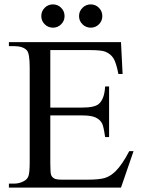

<svg xmlns="http://www.w3.org/2000/svg" viewBox="-20 -854 651 874"><path d="M209 -626V-364.3H354.5Q411.1 -364.3 430.2 -381.3Q455.6 -403.8 458.5 -460.4H476.6V-230H458.5Q451.7 -278.3 444.8 -292Q436 -309.1 416 -318.8Q396 -328.6 354.5 -328.6H209V-110.4Q209 -66.4 212.9 -56.9Q216.8 -47.4 226.6 -41.7Q236.3 -36.1 263.7 -36.1H376Q432.1 -36.1 457.5 -43.9Q482.9 -51.8 506.3 -74.7Q536.6 -105 568.4 -166H587.9L530.8 0H20.5V-18.1H43.9Q67.4 -18.1 88.4 -29.3Q104 -37.1 109.6 -52.7Q115.2 -68.4 115.2 -116.7V-546.9Q115.2 -609.9 102.5 -624.5Q85 -644 43.9 -644H20.5V-662.1H530.8L538.1 -517.1H519Q508.8 -569.3 496.3 -588.9Q483.9 -608.4 459.5 -618.7Q439.9 -626 390.6 -626ZM393.1 -834Q415 -834 430.4 -818.4Q445.8 -802.7 445.8 -780.8Q445.8 -758.8 430.4 -743.4Q415 -728 393.1 -728Q371.1 -728 355.5 -743.4Q339.8 -758.8 339.8 -780.8Q339.8 -802.7 355.5 -818.4Q371.1 -834 393.1 -834ZM220.7 -834Q243.2 -834 258.5 -818.4Q273.9 -802.7 273.9 -780.8Q273.9 -758.8 258.3 -743.4Q242.7 -728 221.2 -728Q199.2 -728 183.6 -743.4Q168 -758.8 168 -780.8Q168 -802.7 183.3 -818.4Q198.7 -834 220.7 -834Z"/></svg>

Font: Jameel Khushkhat-L
Style: Regular
Weight: 400
Version: Version 3.5